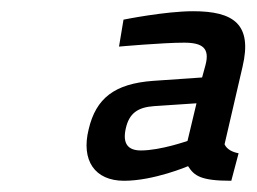

<svg xmlns="http://www.w3.org/2000/svg" viewBox="-20 -679 457 342"><path d="M314 -428C314 -428 266 -411 231 -411C208 -411 198 -423 204 -450C210 -477 225 -488 255 -490L330 -495ZM412 -560C430 -636 396 -659 324 -659C274 -659 200 -644 200 -644L192 -596C192 -596 270 -603 308 -603C341 -603 354 -593 346 -563L340 -541L253 -535C184 -530 151 -504 138 -449C124 -393 149 -357 201 -357C254 -357 315 -383 315 -383C326 -366 337 -357 392 -357L405 -406C394 -408 384 -413 380 -422L412 -560Z"/></svg>

Font: RazerF5
Style: Italic
Weight: 400
Foundry: Razer Inc.
Version: Version 2